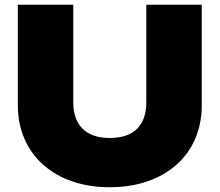

<svg xmlns="http://www.w3.org/2000/svg" viewBox="-20 -770 924 807"><path d="M288 -750H55V-327C55 -121 210 17 441 17C674 17 828 -121 828 -327V-750H595V-340C595 -246 546 -190 441 -190C338 -190 288 -247 288 -340Z"/></svg>

Font: Bounded ExtBd
Style: Regular
Weight: 800
Designer: Vlad Churkin
Version: Version 3.0